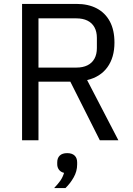

<svg xmlns="http://www.w3.org/2000/svg" viewBox="-20 -718 680 983"><path d="M177 -300V0H93V-698H371Q432 -698 475.5 -675Q519 -652 542.5 -608Q566 -564 566 -500Q566 -424 530 -374Q494 -324 426 -308L586 0H491L340 -300ZM177 -372H371Q404 -372 427.5 -383.5Q451 -395 463.5 -417.5Q476 -440 476 -472V-524Q476 -556 463.5 -578.5Q451 -601 427.5 -612.5Q404 -624 371 -624H177ZM324 66Q349 66 362 78.5Q375 91 375 113V124Q375 159 357 190.5Q339 222 315 245H257Q277 224 289 207Q301 190 308 167Q291 163 282 151Q273 139 273 123V113Q273 91 286 78.5Q299 66 324 66Z"/></svg>

Font: IBM Plex Sans
Style: Regular
Weight: 400
Designer: Mike Abbink, Paul van der Laan, Pieter van Rosmalen
Foundry: Bold Monday
Version: Version 3.201